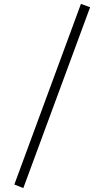

<svg xmlns="http://www.w3.org/2000/svg" viewBox="-20 -809 529 980"><path d="M53.2 132.8 393.1 -789.1 439.9 -772 99.1 150.9Z"/></svg>

Font: Dehuti Alt
Style: Book
Weight: 400
Version: Version 1.2